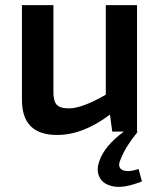

<svg xmlns="http://www.w3.org/2000/svg" viewBox="-20 -510 619 744"><path d="M517 145 530 193Q461 220 420.5 212.5Q380 205 366 177.5Q352 150 365 114Q385 55 460 0H415L406 -66Q302 13 201 13Q65 13 65 -123V-490H187V-159Q186 -120 199 -105Q212 -90 247 -90Q298 -90 390 -143V-490H511V0H514Q466 59 448 106Q433 138 454 148.5Q475 159 517 145Z"/></svg>

Font: Exo 2 Semi Bold
Style: Regular
Weight: 600
Designer: Natanael Gama
Version: Version 1.001;PS 001.001;hotconv 1.0.88;makeotf.lib2.5.64775